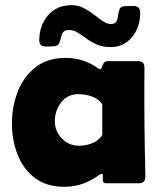

<svg xmlns="http://www.w3.org/2000/svg" viewBox="-20 -713 628 747"><path d="M230 13.7Q159.7 13.7 114.5 -21.5Q69.3 -56.6 47.9 -112.8Q26.4 -168.9 26.4 -232.4Q26.4 -297.4 48.8 -355.7Q71.3 -414.1 117.7 -450.9Q164.1 -487.8 236.3 -487.8Q305.2 -487.8 362.3 -446.8Q366.2 -443.8 368.7 -443.8Q374 -443.8 376.5 -451.7Q378.9 -459.5 383.5 -467.3Q388.2 -475.1 399.9 -475.1H516.6Q542 -475.1 542 -449.7Q542 -421.9 541.7 -394.3Q541.5 -366.7 541.5 -338.9Q541.5 -285.6 542 -232.7Q542.5 -179.7 543.5 -126.5Q543.9 -101.1 544.7 -75.9Q545.4 -50.8 545.4 -25.4Q545.4 0 520.5 0H393.1Q381.3 0 380.4 -9.3Q379.4 -18.6 380.4 -27.6Q381.3 -36.6 374.5 -36.6Q371.1 -36.6 365.7 -32.2Q335 -9.8 301.8 2Q268.6 13.7 230 13.7ZM288.1 -146Q314 -146 338.4 -155.5Q362.8 -165 377.9 -187.5V-307.6Q362.8 -329.1 336.7 -337.9Q310.5 -346.7 285.2 -346.7Q242.2 -346.7 217.8 -314.5Q193.4 -282.2 193.4 -242.2Q193.4 -202.1 220.7 -174.1Q248 -146 288.1 -146ZM525.4 -660.6Q525.4 -627 511.7 -597.2Q498 -567.4 472.4 -548.6Q446.8 -529.8 410.2 -529.8Q379.9 -529.8 357.2 -539.8Q334.5 -549.8 316.2 -563Q297.9 -576.2 282 -586.2Q266.1 -596.2 249 -596.2Q231 -596.2 224.9 -586.7Q218.8 -577.1 216.6 -564.7Q214.4 -552.2 209 -542.7Q203.6 -533.2 186.5 -532.7Q178.7 -532.2 171.4 -532.2Q164.1 -532.2 156.2 -532.2Q132.8 -532.2 132.8 -556.6Q132.8 -612.8 166.5 -652.8Q200.2 -692.9 258.8 -692.9Q283.7 -692.9 305.2 -681.9Q326.7 -670.9 345.5 -656.2Q364.3 -641.6 380.4 -630.6Q396.5 -619.6 411.1 -619.6Q428.2 -619.6 433.3 -630.1Q438.5 -640.6 439.7 -654.3Q440.9 -668 445.8 -678.5Q450.7 -689 467.3 -689Q481.9 -689 495.4 -689.7Q508.8 -690.4 517.1 -685.1Q525.4 -679.7 525.4 -660.6Z"/></svg>

Font: Belanosima SemiBold
Style: Regular
Weight: 600
Designer: The DocRepair Project, Santiago Orozco
Foundry: Google
Version: Version 2.000